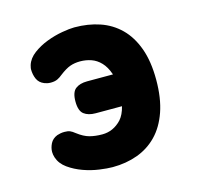

<svg xmlns="http://www.w3.org/2000/svg" viewBox="-88 -652 776 755"><g transform="rotate(-15 300.0 -275.0)"><path d="M535 -278Q535 -203 516 -148.5Q497 -94 463 -59Q429 -24 382.5 -7Q336 10 281 10Q260 10 227.5 5.5Q195 1 163 -10.5Q131 -22 105 -40.5Q79 -59 70 -86Q68 -92 67 -98Q66 -104 66 -109Q66 -126 74.5 -143Q83 -160 103 -168Q109 -170 116.5 -171.5Q124 -173 133 -173Q147 -173 155.5 -169.5Q164 -166 175 -157Q201 -137 224 -131Q247 -125 275 -125Q320 -125 353 -160Q370 -179 378 -212H271Q241 -212 223.5 -225.5Q206 -239 206 -277Q206 -315 223.5 -328.5Q241 -342 271 -342H376Q376 -344 375 -345Q365 -374 348 -392Q331 -410 309.5 -417.5Q288 -425 264 -425Q242 -425 223.5 -418.5Q205 -412 179 -392Q171 -385 160 -379.5Q149 -374 132 -374Q124 -374 117.5 -375.5Q111 -377 106 -379Q86 -387 78 -405Q70 -423 70 -445Q70 -446 70.5 -450Q71 -454 73 -461Q81 -487 106.5 -506Q132 -525 163.5 -537Q195 -549 226.5 -554.5Q258 -560 277 -560Q333 -560 380 -544Q427 -528 461.5 -494Q496 -460 515.5 -406.5Q535 -353 535 -278Z"/></g></svg>

Font: Maple Mono ExtraBold
Style: Regular
Weight: 800
Monospace: yes
Designer: subframe7536
Version: Version 7.000